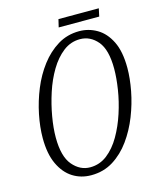

<svg xmlns="http://www.w3.org/2000/svg" viewBox="-121 -898 817 993"><g transform="rotate(-15 287.0 -401.0)"><path d="M244 11Q189 11 145.5 -16.5Q102 -44 76 -99.5Q50 -155 50 -239Q50 -298 63.5 -364.5Q77 -431 103 -494.5Q129 -558 168.5 -610Q208 -662 259.5 -693.5Q311 -725 375 -725Q425 -725 469 -699.5Q513 -674 540 -619.5Q567 -565 567 -477Q567 -422 554.5 -356Q542 -290 516.5 -225.5Q491 -161 452.5 -107.5Q414 -54 362 -21.5Q310 11 244 11ZM249 -30Q300 -30 340.5 -61.5Q381 -93 411 -145Q441 -197 461 -258.5Q481 -320 490.5 -381Q500 -442 500 -491Q500 -593 461.5 -638.5Q423 -684 368 -684Q318 -684 278 -653Q238 -622 207.5 -571Q177 -520 157 -458.5Q137 -397 126.5 -336Q116 -275 116 -225Q116 -123 155.5 -76.5Q195 -30 249 -30ZM278 -771 288 -813H504L495 -771Z"/></g></svg>

Font: Noto Serif ExtraCondensed Light
Style: Italic
Weight: 300
Width: 2
Italic angle: -12°
Designer: Monotype Design Team
Foundry: Monotype Imaging Inc.
Version: Version 2.014; ttfautohint (v1.8.4.7-5d5b)